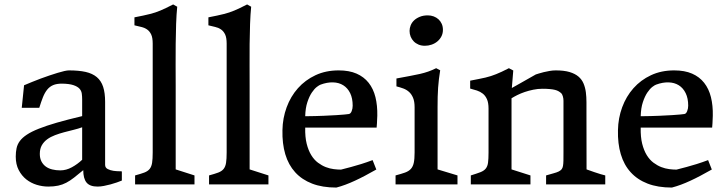

<svg xmlns="http://www.w3.org/2000/svg" viewBox="-20 -823 3241 857"><path d="M50.3 -124Q50.3 -144.5 54 -161.6Q57.6 -178.7 68.6 -193.6Q79.6 -208.5 99.9 -221.9Q120.1 -235.4 153.1 -248.5Q186 -261.7 233.4 -275.4Q280.8 -289.1 346.7 -304.7V-379.4Q346.7 -393.1 345 -405.5Q343.3 -418 334.5 -427.5Q325.7 -437 307.4 -443.1Q289.1 -449.2 256.3 -449.7Q232.9 -449.7 217.3 -443.1Q201.7 -436.5 190.7 -422.9Q179.7 -409.2 171.6 -388.9Q163.6 -368.7 155.3 -341.8H77.1L87.4 -442.4Q103.5 -449.2 122.6 -457Q141.6 -464.8 161.4 -472.2Q181.2 -479.5 200.7 -486.1Q220.2 -492.7 237.1 -497.8Q253.9 -502.9 267.1 -505.9Q280.3 -508.8 287.6 -508.8Q331.5 -508.8 362.1 -502Q392.6 -495.1 412.1 -478.8Q431.6 -462.4 440.4 -435.3Q449.2 -408.2 449.2 -368.2V-87.4Q449.2 -74.2 460.9 -68.4Q472.7 -62.5 486.6 -60.5Q500.5 -58.6 512.2 -58.6Q523.9 -58.6 523.9 -57.6V-17.1Q514.2 -13.2 501.2 -8.5Q488.3 -3.9 473.6 0Q459 3.9 444.1 6.8Q429.2 9.8 415.5 9.8Q380.9 9.8 366.2 -8.3Q351.6 -26.4 351.6 -63.5Q328.1 -43.9 310.3 -30Q292.5 -16.1 275.6 -7.3Q258.8 1.5 239.7 5.6Q220.7 9.8 195.3 9.8Q169.9 9.8 144 2Q118.2 -5.9 97.4 -22.2Q76.7 -38.6 63.5 -64Q50.3 -89.4 50.3 -124ZM157.7 -136.2Q157.7 -116.7 164.8 -102.8Q171.9 -88.9 184.1 -79.8Q196.3 -70.8 213.1 -66.7Q230 -62.5 249 -62.5Q275.4 -62.5 300.8 -76.4Q326.2 -90.3 346.7 -109.9V-254.9Q329.1 -248.5 308.1 -243.4Q287.1 -238.3 266.1 -232.7Q245.1 -227.1 225.6 -219.7Q206.1 -212.4 190.9 -201.4Q175.8 -190.4 166.7 -174.6Q157.7 -158.7 157.7 -136.2Z M583 -40Q608.4 -46.9 624 -52.7Q639.6 -58.6 647.9 -68.8Q656.2 -79.1 658.9 -96.2Q661.6 -113.3 661.6 -142.6V-628.4Q661.6 -654.8 654.8 -669.2Q647.9 -683.6 636.7 -691.4Q625.5 -699.2 610.8 -702.6Q596.2 -706.1 580.1 -710V-745.6Q602.1 -750 618.7 -753.4Q635.3 -756.8 648.4 -760.3Q661.6 -763.7 672.9 -767.3Q684.1 -771 695.8 -775.9Q707.5 -780.8 721.2 -787.4Q734.9 -793.9 752.9 -803.2L771 -793Q767.6 -758.8 766.1 -716.1Q764.6 -673.3 764.2 -626.7Q763.7 -580.1 763.9 -532.2Q764.2 -484.4 764.2 -439.5V-66.9L848.1 -40V0H583Z M913.1 -40Q938.5 -46.9 954.1 -52.7Q969.7 -58.6 978 -68.8Q986.3 -79.1 989 -96.2Q991.7 -113.3 991.7 -142.6V-628.4Q991.7 -654.8 984.9 -669.2Q978 -683.6 966.8 -691.4Q955.6 -699.2 940.9 -702.6Q926.3 -706.1 910.2 -710V-745.6Q932.1 -750 948.7 -753.4Q965.3 -756.8 978.5 -760.3Q991.7 -763.7 1002.9 -767.3Q1014.2 -771 1025.9 -775.9Q1037.6 -780.8 1051.3 -787.4Q1064.9 -793.9 1083 -803.2L1101.1 -793Q1097.7 -758.8 1096.2 -716.1Q1094.7 -673.3 1094.2 -626.7Q1093.8 -580.1 1094 -532.2Q1094.2 -484.4 1094.2 -439.5V-66.9L1178.2 -40V0H913.1Z M1240.7 -242.2Q1241.7 -295.9 1259.5 -344.2Q1277.3 -392.6 1309.8 -429.2Q1342.3 -465.8 1388.2 -487.3Q1434.1 -508.8 1491.7 -508.8Q1538.6 -508.8 1571.5 -494.4Q1604.5 -480 1625.5 -453.4Q1646.5 -426.8 1655.8 -389.4Q1665 -352.1 1664.1 -306.2Q1663.6 -299.3 1663.3 -290.3Q1663.1 -281.2 1662.6 -272.9Q1662.1 -263.7 1661.1 -253.4H1342.3Q1341.3 -211.4 1348.9 -181.4Q1356.4 -151.4 1369.4 -130.4Q1382.3 -109.4 1399.4 -96.7Q1416.5 -84 1434.3 -77.1Q1452.1 -70.3 1469.7 -68.1Q1487.3 -65.9 1502 -65.9Q1523.4 -71.3 1546.9 -77.6Q1567.4 -83 1592.3 -90.8Q1617.2 -98.6 1643.1 -108.4L1659.7 -66.4Q1632.8 -51.3 1609.4 -38.8Q1585.9 -26.4 1564.2 -16.4Q1542.5 -6.3 1522.2 1.2Q1502 8.8 1481.4 14.2Q1418.9 14.2 1373.3 -3.4Q1327.6 -21 1297.6 -54Q1267.6 -86.9 1253.4 -134.5Q1239.3 -182.1 1240.7 -242.2ZM1342.3 -304.2Q1390.6 -304.7 1424.8 -306.2Q1459 -307.6 1481.7 -309.1Q1504.4 -310.5 1517.6 -311.8Q1530.8 -313 1536.6 -314Q1544.9 -314.9 1549.6 -326.7Q1554.2 -338.4 1554.2 -351.1Q1554.2 -384.3 1543 -407.2Q1531.7 -430.2 1512.2 -442.4Q1492.7 -454.6 1466.6 -455.3Q1440.4 -456.1 1411.1 -445.3Q1405.3 -443.4 1394.3 -435.1Q1383.3 -426.8 1372.1 -410.2Q1360.8 -393.6 1352.1 -367.4Q1343.3 -341.3 1342.3 -304.2Z M1745.6 -40Q1771.5 -46.9 1787.8 -52.7Q1804.2 -58.6 1813.7 -68.8Q1823.2 -79.1 1826.9 -96.2Q1830.6 -113.3 1830.6 -142.6V-344.2Q1830.6 -370.1 1823.7 -386.5Q1816.9 -402.8 1805.7 -412.8Q1794.4 -422.9 1779.8 -428.2Q1765.1 -433.6 1749.5 -437.5V-472.7Q1782.7 -479 1808.1 -483.6Q1833.5 -488.3 1854 -492.9Q1874.5 -497.6 1891.8 -503.7Q1909.2 -509.8 1926.8 -518.6L1944.8 -509.3Q1941.4 -489.3 1939.2 -470.2Q1937 -451.2 1935.5 -431.4Q1934.1 -411.6 1933.6 -390.4Q1933.1 -369.1 1933.1 -345.2V-66.9L2022 -40V0H1745.6ZM1876.5 -618.7Q1860.8 -618.7 1848.1 -624Q1835.4 -629.4 1826.7 -638.4Q1817.9 -647.5 1813 -659.4Q1808.1 -671.4 1808.1 -685.1Q1808.1 -697.3 1813 -709.7Q1817.9 -722.2 1828.1 -731.9Q1838.4 -741.7 1853.8 -748Q1869.1 -754.4 1889.6 -754.4Q1903.3 -754.4 1915.8 -749.8Q1928.2 -745.1 1937.3 -736.8Q1946.3 -728.5 1951.7 -716.6Q1957 -704.6 1957 -689.9Q1957 -673.8 1950.4 -660.9Q1943.8 -647.9 1932.6 -638.4Q1921.4 -628.9 1906.7 -623.8Q1892.1 -618.7 1876.5 -618.7Z M2081.5 -40Q2108.4 -48.3 2124.3 -54.4Q2140.1 -60.5 2148.2 -70.6Q2156.2 -80.6 2158.4 -97.2Q2160.6 -113.8 2160.6 -142.6V-338.4Q2160.6 -364.3 2153.6 -380.1Q2146.5 -396 2135 -405Q2123.5 -414.1 2108.9 -418.9Q2094.2 -423.8 2078.6 -427.7V-462.9Q2101.1 -467.3 2117.4 -470.5Q2133.8 -473.6 2147 -476.8Q2160.2 -480 2171.4 -483.6Q2182.6 -487.3 2194.3 -491.9Q2206.1 -496.6 2219.7 -502.9Q2233.4 -509.3 2251.5 -518.6L2271 -508.3L2264.6 -430.2Q2281.2 -439.5 2299.3 -449.7Q2314.9 -458.5 2333.7 -469.2Q2352.5 -480 2371.6 -490.7Q2376.5 -492.2 2385.7 -495.1Q2395 -498 2407 -501Q2418.9 -503.9 2432.9 -506.3Q2446.8 -508.8 2460.4 -508.8Q2497.6 -508.8 2522.2 -501.5Q2546.9 -494.1 2562 -481.2Q2577.1 -468.3 2584.7 -450.2Q2592.3 -432.1 2595 -411.1Q2597.7 -390.1 2597.7 -366.5Q2597.7 -342.8 2597.7 -318.4L2598.1 -66.9Q2616.7 -60.1 2632.8 -54.7Q2647 -49.8 2660.6 -45.7Q2674.3 -41.5 2681.6 -40V0H2417.5V-40Q2437.5 -45.9 2451.2 -49.6Q2464.8 -53.2 2473.4 -57.4Q2481.9 -61.5 2486.6 -67.1Q2491.2 -72.8 2492.9 -82.3Q2494.6 -91.8 2494.9 -106.4Q2495.1 -121.1 2495.1 -143.6V-373.5Q2495.1 -383.3 2492.4 -392.6Q2489.7 -401.9 2485.8 -406.2Q2480 -411.6 2473.4 -415.5Q2466.8 -419.4 2457 -421.9Q2447.3 -424.3 2433.6 -425.5Q2419.9 -426.8 2400.9 -426.8Q2380.4 -426.8 2360.4 -422.6Q2340.3 -418.5 2322.3 -412.4Q2304.2 -406.2 2289.1 -398.7Q2273.9 -391.1 2263.2 -384.3V-66.9L2347.7 -40V0H2081.5Z M2738.3 -242.2Q2739.3 -295.9 2757.1 -344.2Q2774.9 -392.6 2807.4 -429.2Q2839.8 -465.8 2885.7 -487.3Q2931.6 -508.8 2989.3 -508.8Q3036.1 -508.8 3069.1 -494.4Q3102.1 -480 3123 -453.4Q3144 -426.8 3153.3 -389.4Q3162.6 -352.1 3161.6 -306.2Q3161.1 -299.3 3160.9 -290.3Q3160.6 -281.2 3160.2 -272.9Q3159.7 -263.7 3158.7 -253.4H2839.8Q2838.9 -211.4 2846.4 -181.4Q2854 -151.4 2866.9 -130.4Q2879.9 -109.4 2897 -96.7Q2914.1 -84 2931.9 -77.1Q2949.7 -70.3 2967.3 -68.1Q2984.9 -65.9 2999.5 -65.9Q3021 -71.3 3044.4 -77.6Q3064.9 -83 3089.8 -90.8Q3114.7 -98.6 3140.6 -108.4L3157.2 -66.4Q3130.4 -51.3 3106.9 -38.8Q3083.5 -26.4 3061.8 -16.4Q3040 -6.3 3019.8 1.2Q2999.5 8.8 2979 14.2Q2916.5 14.2 2870.8 -3.4Q2825.2 -21 2795.2 -54Q2765.1 -86.9 2751 -134.5Q2736.8 -182.1 2738.3 -242.2ZM2839.8 -304.2Q2888.2 -304.7 2922.4 -306.2Q2956.5 -307.6 2979.2 -309.1Q3002 -310.5 3015.1 -311.8Q3028.3 -313 3034.2 -314Q3042.5 -314.9 3047.1 -326.7Q3051.8 -338.4 3051.8 -351.1Q3051.8 -384.3 3040.5 -407.2Q3029.3 -430.2 3009.8 -442.4Q2990.2 -454.6 2964.1 -455.3Q2938 -456.1 2908.7 -445.3Q2902.8 -443.4 2891.8 -435.1Q2880.9 -426.8 2869.6 -410.2Q2858.4 -393.6 2849.6 -367.4Q2840.8 -341.3 2839.8 -304.2Z"/></svg>

Font: Donegal One
Style: Regular
Weight: 400
Designer: Gary Lonergan
Foundry: Sorkin Type Co.
Version: Version 1.004